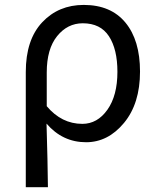

<svg xmlns="http://www.w3.org/2000/svg" viewBox="-20 -577 652 796"><path d="M86.9 199.2V-278.3Q86.9 -412.1 154.8 -484.4Q222.7 -556.6 327.1 -556.6Q439.5 -556.6 500 -483.4Q560.5 -410.2 560.5 -280.3Q560.5 -147.5 494.1 -67.4Q427.7 12.7 336.9 12.7Q239.3 12.7 172.9 -64.5Q177.7 95.7 178.7 199.2ZM321.3 -63.5Q383.8 -63.5 425.3 -122.1Q466.8 -180.7 466.8 -279.3Q466.8 -373 431.6 -426.8Q396.5 -480.5 323.2 -480.5Q259.8 -480.5 216.8 -427.2Q173.8 -374 173.8 -276.4V-136.7Q235.4 -63.5 321.3 -63.5Z"/></svg>

Font: irohakakuC Regular
Style: Regular
Weight: 400
Designer: [Source Han Sans]
Ryoko NISHIZUKA Ë•øÂ°öÊ∂ºÂ≠ê (kana & ideographs); Paul D. Hunt (Latin, Greek & Cyrillic); Wenlong ZHAN
Version: Version 1.001.20160904